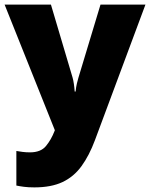

<svg xmlns="http://www.w3.org/2000/svg" viewBox="-21 -573 651 833"><path d="M-1 -553H200L294 -236Q297 -226 299.5 -209Q302 -192 303 -176H307Q309 -196 312.5 -210.5Q316 -225 319 -235L415 -553H610L391 35Q366 102 332.5 148Q299 194 250 217Q201 240 128 240Q102 240 83 237.5Q64 235 50 232V82Q61 84 76.5 86Q92 88 109 88Q156 88 178.5 60.5Q201 33 215 -3L217 -8Z"/></svg>

Font: Noto Sans Lao Black
Style: Regular
Weight: 900
Designer: Monotype Design Team
Foundry: Monotype Imaging Inc.
Version: Version 2.003; ttfautohint (v1.8.4.7-5d5b)